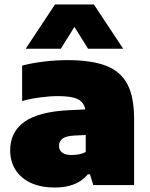

<svg xmlns="http://www.w3.org/2000/svg" viewBox="-20 -828 670 859"><path d="M580 -296V0H397.5L382.5 -48H373Q324.5 11 226 11Q162 11 117 -10.2Q72 -31.5 48.8 -69.2Q25.5 -107 25.5 -155Q25.5 -237.5 89 -282.8Q152.5 -328 287.5 -335L361.5 -338.5Q355.5 -371 327.8 -384.5Q300 -398 239 -398Q203.5 -398 159.5 -392.2Q115.5 -386.5 79 -376V-534.5Q125 -546.5 179 -552.8Q233 -559 280 -559Q389 -559 454 -534Q519 -509 549.5 -452Q580 -395 580 -296ZM363.5 -148V-224L311 -221.5Q275.5 -219.5 259.8 -207.8Q244 -196 244 -175Q244 -156 258.5 -145.2Q273 -134.5 300.5 -134.5Q338.5 -134.5 363.5 -148ZM531 -610H374L313 -707.5L252 -610H95L226 -808H400Z"/></svg>

Font: Encode Sans Semi Expanded Black
Style: Regular
Weight: 900
Width: 6
Designer: Multiple Designers
Foundry: Impallari Type
Version: Version 2.000